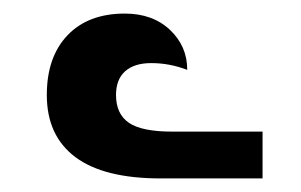

<svg xmlns="http://www.w3.org/2000/svg" viewBox="-20 -867 444 283"><path d="M49 -727Q49 -783 79.5 -815Q110 -847 164 -847Q205 -847 230.5 -823Q256 -799 256 -764Q230 -774 203 -774Q178 -774 164.5 -762Q151 -750 151 -727Q151 -699 170 -686Q189 -673 234 -673H367V-604H217Q133 -604 91 -635.5Q49 -667 49 -727Z"/></svg>

Font: Noto Serif Armenian SmBd Narrow
Style: Regular
Weight: 600
Width: 4
Designer: Monotype Design team
Foundry: Monotype Imaging Inc.
Version: Version 1.000